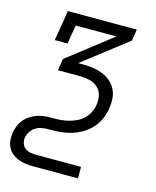

<svg xmlns="http://www.w3.org/2000/svg" viewBox="-111 -607 722 888"><g transform="rotate(15 250.0 -162.5)"><path d="M133 205Q115 205 96.5 202.5Q78 200 61.5 193.5Q45 187 31.5 176Q18 165 10 149Q2 133 0.5 114.5Q-1 96 2 78Q5 61 11.5 45Q18 29 29.5 15Q41 1 56 -8.5Q71 -18 87.5 -24Q104 -30 121 -32Q138 -34 154 -34H172Q190 -34 208 -36Q226 -38 244 -43Q262 -48 279 -56.5Q296 -65 309.5 -78.5Q323 -92 331.5 -109Q340 -126 343 -144Q343 -144 343 -144Q343 -144 343 -144Q347 -168 342 -190.5Q337 -213 320.5 -228Q304 -243 281.5 -248.5Q259 -254 236 -254H129L138 -310L350 -475H155L140 -385H79L103 -530H433L424 -475L211 -310H236Q260 -310 283.5 -306.5Q307 -303 328.5 -294.5Q350 -286 367 -271.5Q384 -257 394.5 -236.5Q405 -216 406.5 -192Q408 -168 404 -144H374H404Q404 -144 404 -144Q404 -144 404 -144Q400 -119 389.5 -94.5Q379 -70 361.5 -50Q344 -30 320.5 -15.5Q297 -1 272.5 7Q248 15 222.5 18Q197 21 172 21H154Q140 21 124.5 24Q109 27 95.5 35.5Q82 44 73.5 57.5Q65 71 62 86Q60 100 64.5 114Q69 128 79.5 136Q90 144 104.5 147Q119 150 133 150H348V205Z"/></g></svg>

Font: Iosevka Curly Slab LtObl
Style: Regular
Weight: 300
Italic angle: -9°
Monospace: yes
Designer: Belleve Invis
Foundry: Belleve Invis
Version: Version 11.0.0; ttfautohint (v1.8.3)